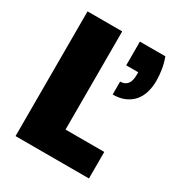

<svg xmlns="http://www.w3.org/2000/svg" viewBox="-167 -823 883 940"><g transform="rotate(30 275.0 -352.5)"><path d="M496 -705Q508 -672 513 -640Q518 -608 518 -579Q518 -544 509 -513.5Q500 -483 481 -461Q462 -439 433.5 -426.5Q405 -414 366 -414V-487Q392 -487 406 -504Q420 -521 420 -557V-571H352V-705ZM252 -705V-150H471V0H56V-705Z"/></g></svg>

Font: SVN-Poppins ExtraBold
Style: Regular
Weight: 800
Designer: Ninad Kale (Devanagari), Jonny Pinhorn (Latin)
Foundry: Indian Type Foundry
Version: Version 3.002 2017; ttfautohint (v1.8.3)